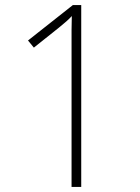

<svg xmlns="http://www.w3.org/2000/svg" viewBox="-20 -734 548 754"><path d="M299 0H261V-550Q261 -588 261 -616Q261 -644 262 -671Q251 -659 240 -649.5Q229 -640 212 -626L113 -547L90 -575L266 -714H299Z"/></svg>

Font: Noto Sans Gujarati UI SemiCondensed ExtraLight
Style: Regular
Weight: 200
Width: 4
Designer: Jelle Bosma - Monotype Design Team, Universal Thirst
Foundry: Monotype Imaging Inc.
Version: Version 2.106; ttfautohint (v1.8.4.7-5d5b)